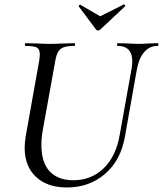

<svg xmlns="http://www.w3.org/2000/svg" viewBox="-20 -816 721 849"><path d="M565 -544Q565 -613 500 -613Q497 -613 497.5 -619Q498 -625 500 -625L542 -624Q574 -622 592 -622Q609 -622 641 -624L677 -625Q681 -625 680.5 -619Q680 -613 677 -613Q641 -613 617.5 -585.5Q594 -558 585 -508L533 -215Q515 -108 445 -47.5Q375 13 276 13Q189 13 139 -34Q89 -81 89 -163Q89 -185 94 -215L153 -546Q156 -564 156 -577Q156 -599 142.5 -606Q129 -613 93 -613Q90 -613 90 -619Q90 -625 92 -625L139 -624Q177 -622 200 -622Q227 -622 267 -624L309 -625Q312 -625 312 -619Q312 -613 309 -613Q277 -613 260.5 -606.5Q244 -600 236 -585Q228 -570 223 -539L170 -245Q163 -209 163 -175Q163 -97 200 -58Q237 -19 304 -19Q384 -19 438.5 -72Q493 -125 509 -218L562 -513Q565 -530 565 -544ZM328 -789Q328 -791 331 -793.5Q334 -796 335 -795L423 -744L527 -796H528Q531 -796 533 -793Q535 -790 533 -788L423 -685Q419 -681 413 -681Q408 -681 405 -685L328 -788Z"/></svg>

Font: Cormorant Garamond Medium
Style: Italic
Weight: 500
Italic angle: -10°
Designer: Christian Thalmann (Catharsis Fonts)
Foundry: Catharsis Fonts
Version: Version 4.000